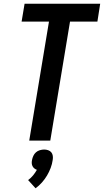

<svg xmlns="http://www.w3.org/2000/svg" viewBox="-20 -755 558 1031"><path d="M137 0 243 -639H96L112 -735H518L503 -639H356L250 0ZM171 256 131 212Q146 201 157.5 187Q169 173 178 157Q170 154 164 149Q158 144 154.5 137Q151 130 150.5 121.5Q150 113 152 104Q154 93 159 82Q164 71 173 63Q182 55 194 51.5Q206 48 217 48Q228 48 238.5 51.5Q249 55 255.5 63Q262 71 263.5 82Q265 93 263 104Q260 126 252 147Q244 168 232.5 187.5Q221 207 205.5 224.5Q190 242 171 256Z"/></svg>

Font: Iosevka Curly Oblique
Style: Bold
Weight: 700
Italic angle: -9°
Monospace: yes
Designer: Belleve Invis
Foundry: Belleve Invis
Version: Version 11.1.0; ttfautohint (v1.8.3)